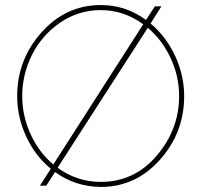

<svg xmlns="http://www.w3.org/2000/svg" viewBox="-20 -735 797 760"><path d="M593 -710H619L576 -642Q638 -590 673.5 -513Q709 -436 709 -355Q709 -210 613 -102.5Q517 5 379 5Q278 4 198 -54L163 0H138L181 -67Q119 -118 83.5 -195Q48 -272 48 -355Q48 -499 144.5 -607Q241 -715 379 -715Q478 -715 558 -656ZM689 -355Q689 -433 655.5 -505Q622 -577 565 -625L208 -71Q285 -15 379 -15Q512 -15 600.5 -119Q689 -223 689 -355ZM68 -355Q68 -276 101 -204Q134 -132 191 -84L547 -639Q470 -695 379 -695Q290 -695 217.5 -645Q145 -595 106.5 -517.5Q68 -440 68 -355Z"/></svg>

Font: Raleway
Style: Thin
Weight: 100
Designer: Matt McInerney, Pablo Impallari, Rodrigo Fuenzalida
Foundry: Matt McInerney, Pablo Impallari, Rodrigo Fuenzalida
Version: Version 3.000